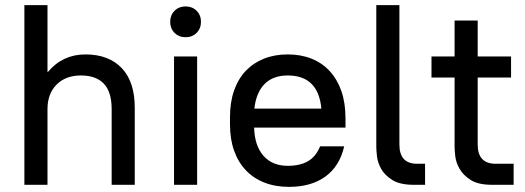

<svg xmlns="http://www.w3.org/2000/svg" viewBox="-20 -720 2046 748"><path d="M75 -700H165V-440H167Q224 -508 313 -508Q403 -508 454 -455Q505 -402 505 -300V0H415V-295Q415 -362 384.5 -394Q354 -426 295 -426Q236 -426 200.5 -390.5Q165 -355 165 -295V0H75Z M658 -500H748V0H658ZM703 -575Q677 -575 660 -592Q643 -609 643 -635Q643 -661 660 -678Q677 -695 703 -695Q729 -695 746 -678Q763 -661 763 -635Q763 -609 746 -592Q729 -575 703 -575Z M1106 8Q1053 8 1010.5 -8.5Q968 -25 938 -56.5Q908 -88 892 -133Q876 -178 876 -236V-264Q876 -322 892 -367.5Q908 -413 937.5 -444Q967 -475 1008.5 -491.5Q1050 -508 1101 -508Q1152 -508 1193.5 -491.5Q1235 -475 1264.5 -443Q1294 -411 1310 -365Q1326 -319 1326 -259V-223H970Q972 -152 1006.5 -113Q1041 -74 1101 -74Q1149 -74 1180 -92Q1211 -110 1227 -150H1321Q1303 -72 1247.5 -32Q1192 8 1106 8ZM1101 -426Q1044 -426 1011 -393Q978 -360 971 -297H1232Q1220 -426 1101 -426Z M1592 0Q1538 0 1508 -19Q1478 -38 1464.5 -63Q1451 -88 1448.5 -112Q1446 -136 1446 -147V-700H1536V-157Q1536 -82 1605 -82H1636V0H1592Z M1898 0Q1843 0 1813.5 -19Q1784 -38 1770 -63Q1756 -88 1753.5 -112.5Q1751 -137 1751 -147V-418H1661V-500H1751V-640H1841V-500H1971V-418H1841V-157Q1841 -82 1911 -82H1981V0H1898Z"/></svg>

Font: PT Root UI Medium
Style: Regular
Weight: 500
Designer: Vitaly Kuzmin
Foundry: ParaType Ltd.
Version: Version 2.001G